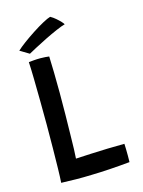

<svg xmlns="http://www.w3.org/2000/svg" viewBox="-125 -912 729 981"><g transform="rotate(-15 240.0 -422.0)"><path d="M74.5 -6.5Q76.5 -34 77.5 -82Q78.5 -130 79.2 -189.8Q80 -249.5 80 -313.5Q80 -378 79.2 -440.5Q78.5 -503 77.5 -556.2Q76.5 -609.5 74.5 -645Q83 -646 100.8 -647.5Q118.5 -649 136.5 -649Q148.5 -649 162.8 -648Q177 -647 182.5 -646Q184 -610.5 185 -560.8Q186 -511 186.2 -453.8Q186.5 -396.5 185.5 -337.5Q184.5 -278.5 183.5 -224Q183 -186.5 182 -155.8Q181 -125 179.5 -106.5Q214 -108.5 257.8 -110.5Q301.5 -112.5 348 -114Q394.5 -115.5 438 -115.5Q438.5 -106 439 -88.5Q439.5 -71 439.5 -52Q439.5 -33 439 -18.5Q383 -13 331.8 -9.8Q280.5 -6.5 234.5 -5.5Q192 -4 152.2 -4.5Q112.5 -5 74.5 -6.5ZM239.5 -840.5Q254 -832.5 267.2 -821Q280.5 -809.5 289.8 -799.5Q299 -789.5 301.5 -784.5Q284.5 -780 254.5 -767Q224.5 -754 191 -737.5Q157.5 -721 130 -706.2Q102.5 -691.5 91 -685L42.5 -714Q57 -728 84 -748Q111 -768 141.8 -788Q172.5 -808 199.2 -822.5Q226 -837 239.5 -840.5Z"/></g></svg>

Font: Grandstander Thin
Style: Regular
Weight: 400
Version: Version 1.200